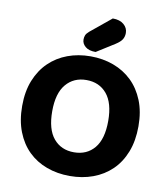

<svg xmlns="http://www.w3.org/2000/svg" viewBox="-92 -918 885 1013"><g transform="rotate(10 350.0 -412.0)"><path d="M350 17Q283 17 226 -4Q169 -25 127.5 -65.5Q86 -106 62.5 -166Q39 -226 39 -304Q39 -382 63 -441.5Q87 -501 129 -541.5Q171 -582 227.5 -603Q284 -624 350 -624Q416 -624 473 -603Q530 -582 572 -541.5Q614 -501 638 -441.5Q662 -382 662 -304Q662 -226 638.5 -166Q615 -106 573 -65.5Q531 -25 474 -4Q417 17 350 17ZM350 -497Q282 -497 241 -448.5Q200 -400 200 -304Q200 -207 240.5 -158.5Q281 -110 350 -110Q419 -110 459.5 -158.5Q500 -207 500 -304Q500 -400 459.5 -448.5Q419 -497 350 -497ZM430 -841Q468 -841 489.5 -822.5Q511 -804 511 -777Q511 -758 502 -743Q493 -728 468 -712L371 -651Q335 -651 316 -667Q297 -683 297 -705Q297 -717 301 -727.5Q305 -738 319 -750Z"/></g></svg>

Font: Baloo 2 Latin
Style: Bold
Weight: 400
Designer: Sarang Kulkarni and Ek Type
Foundry: Ek Type
Version: Version 1.001